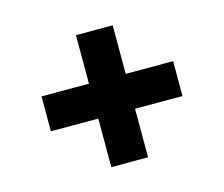

<svg xmlns="http://www.w3.org/2000/svg" viewBox="-79 -656 846 724"><g transform="rotate(-15 343.5 -293.5)"><path d="M271.5 -35.6V-225.1H86.4V-361.3H271.5V-550.8H415V-361.3H600.1V-225.1H415V-35.6Z"/></g></svg>

Font: Inter Extra Bold
Style: Regular
Weight: 800
Designer: Rasmus Andersson
Foundry: rsms
Version: Version 4.000;git-3c8e0fc